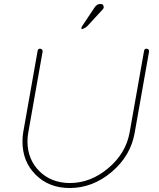

<svg xmlns="http://www.w3.org/2000/svg" viewBox="-20 -943 800 965"><path d="M194 -683 122 -276Q118 -256 118 -231Q119 -141 178 -82.5Q237 -24 330 -23Q436 -23 525 -98.5Q614 -174 632 -280L704 -687Q706 -700 719 -698Q731 -695 729 -683L657 -276Q637 -160 541.5 -79Q446 2 330 2Q226 2 159 -65Q93 -131 93 -231Q93 -259 97 -280L169 -687Q171 -700 184 -698Q196 -694 194 -683ZM396 -798Q389 -794 389 -801Q389 -806 393 -812L455 -905Q467 -923 483 -923Q492 -923 495.5 -920.5Q499 -918 500 -913.5Q501 -909 501 -908Q504 -903 491 -890L420 -813Q412 -804 396 -798Z"/></svg>

Font: Quicksand
Style: Light Italic
Weight: 300
Italic angle: -12°
Designer: Andrew Paglinawan
Foundry: Andrew Paglinawan
Version: 1.002